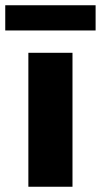

<svg xmlns="http://www.w3.org/2000/svg" viewBox="-41 -711 384 731"><path d="M67 0V-510H235V0ZM-21 -595V-691H323V-595Z"/></svg>

Font: Saira SemiExpanded
Style: Bold
Weight: 700
Width: 6
Designer: Hector Gatti with collaboration of the Omnibus-Type team
Foundry: Omnibus-Type
Version: Version 1.101